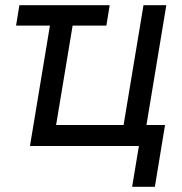

<svg xmlns="http://www.w3.org/2000/svg" viewBox="-20 -559 697 735"><path d="M399.9 -539.1 387.2 -460.9H41.5L54.2 -539.1ZM94.7 0 184.1 -539.1H271L194.8 -80.6H453.1L529.3 -539.1H616.7L527.3 0ZM485.8 156.2 511.7 0H475.1L488.3 -80.6H611.8L572.8 156.2Z"/></svg>

Font: Inter 18pt
Style: Italic
Weight: 400
Italic angle: -9.3988°
Designer: Rasmus Andersson
Foundry: rsms
Version: Version 4.001;git-66647c0bb